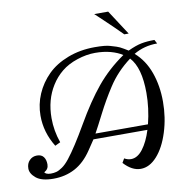

<svg xmlns="http://www.w3.org/2000/svg" viewBox="-103 -987 1073 1122"><g transform="rotate(-10 433.5 -426.0)"><path d="M542 -9.8 556.2 -34.2Q575.7 -22.9 595.7 -22.9Q634.3 -22.9 666 -64.5Q697.8 -106 719.2 -174.8H398.9L358.9 -115.2Q314.5 -49.3 257.3 -19Q200.2 11.2 129.9 11.2Q59.6 11.2 27.1 -15.6Q-5.4 -42.5 -5.4 -72.5Q-5.4 -102.5 12.5 -120.8Q30.3 -139.2 56.9 -139.2Q83.5 -139.2 96.2 -122.3Q108.9 -105.5 108.9 -77.4Q108.9 -49.3 82.5 -35.2Q84 -30.3 93.5 -25.6Q103 -21 119.9 -21Q136.7 -21 152.3 -25.1Q168 -29.3 188.5 -43.5Q209 -57.6 231.4 -85.9Q279.8 -147 352.1 -272.2Q424.3 -397.5 492.9 -480.7Q561.5 -564 656.7 -629.9Q628.4 -648.4 587.4 -659.7Q546.4 -670.9 495.4 -670.9Q444.3 -670.9 388.9 -652.6Q333.5 -634.3 295.2 -603Q256.8 -571.8 230.5 -529.3Q179.2 -447.8 179.2 -338.9Q179.2 -264.2 204.6 -191.9L172.9 -176.8Q118.2 -265.1 118.2 -364.3Q118.2 -431.2 144.5 -492.2Q170.9 -553.2 218.5 -600.6Q266.1 -647.9 339.4 -676Q412.6 -704.1 500 -704.1Q563.5 -704.1 590.8 -695.3L626 -684.6Q643.6 -679.2 667.5 -664.8Q691.4 -650.4 691.9 -649.9Q738.8 -671.9 772.5 -678.5Q806.2 -685.1 850.6 -685.1L862.8 -662.1Q785.2 -662.1 722.7 -625Q780.8 -574.2 809.1 -495.1Q837.4 -416 837.4 -321.5Q837.4 -227.1 810.5 -141.8Q783.7 -56.6 739 -6.8Q694.3 43 642.1 43Q589.8 43 542 -9.8ZM691.9 -602.5Q609.9 -541.5 557.6 -460.4Q512.2 -390.6 473.4 -314.5Q434.6 -238.3 416.5 -206.1H728Q751 -297.9 751 -388.7Q751 -539.1 691.9 -602.5ZM709 -748H683.1Q646.5 -785.6 559.6 -867.7L530.3 -895H613.3Q617.2 -889.2 709 -748Z"/></g></svg>

Font: Niconne
Style: Regular
Weight: 400
Designer: Vernon Adams
Foundry: Vernon Adams
Version: Version 1.002